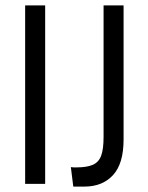

<svg xmlns="http://www.w3.org/2000/svg" viewBox="-20 -680 548 710"><path d="M73 0V-660H147V0ZM251 10 242 -62Q247 -61 252.5 -61Q258 -61 263 -61Q301 -61 323 -70.5Q345 -80 354 -104Q363 -128 363 -174V-660H437V-164Q437 -75 398 -32.5Q359 10 292 10Q285 10 276.5 10Q268 10 251 10Z"/></svg>

Font: Bricolage Grotesque 12pt Condensed Light
Style: Regular
Weight: 300
Width: 3
Designer: Mathieu Triay
Foundry: Atelier Triay
Version: Version 1.001; ttfautohint (v1.8.4.7-5d5b);gftools[0.9.33.de